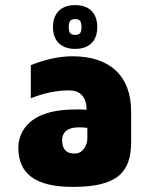

<svg xmlns="http://www.w3.org/2000/svg" viewBox="-20 -727 591 754"><path d="M265 -506C209 -506 153 -492 101 -471V-341C153 -362 203 -372 253 -372C283 -372 320 -357 320 -296C292 -298 299 -297 275 -297C71 -297 52 -186 52 -147C52 -44 120 7 266 7C445 7 495 -53 495 -171V-289C495 -430 410 -506 265 -506ZM323 -183C323 -161 309 -124 273 -124C236 -124 224 -146 224 -177C224 -204 241 -227 290 -227C301 -227 311 -226 323 -225ZM275 -707C220 -707 188 -675 188 -621C188 -566 220 -535 275 -535C331 -535 362 -566 362 -621C362 -675 331 -707 275 -707ZM275 -590C257 -590 250 -597 250 -621C250 -644 257 -652 275 -652C293 -652 300 -644 300 -621C300 -597 293 -590 275 -590Z"/></svg>

Font: Maven Pro
Style: Black
Weight: 900
Designer: Joe Prince
Foundry: Joe Prince
Version: Version 1.003